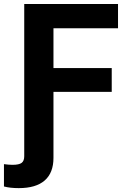

<svg xmlns="http://www.w3.org/2000/svg" viewBox="-58 -748 665 980"><path d="M65.7 -727.5H544.4V-603.8H214.9V-400.7H512.3V-279.1H214.9V0H65.7ZM5.8 93.3Q39.3 93.3 52.5 83.3Q65.7 73.3 65.7 49.5V-62.5H214.9V57.7Q214.9 134.2 170.1 173.2Q125.3 212.2 37.8 212.2Q-6.5 212.2 -37.8 203.8V89.8Q-12.5 93.3 5.8 93.3Z"/></svg>

Font: Raveo Variable
Style: Regular
Weight: 400
Designer: Jakub Foglar, Rasmus Andersson (Inter)
Foundry: Jakubfoglar.com
Version: Version 1.000;Glyphs 3.2.3 (3260)